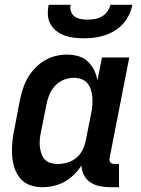

<svg xmlns="http://www.w3.org/2000/svg" viewBox="-20 -770 590 802"><path d="M157 12Q129 12 104.5 3Q80 -6 64 -25.5Q48 -45 40 -70Q32 -95 30.5 -122Q29 -149 31.5 -176.5Q34 -204 40 -231L63 -351Q68 -375 75.5 -398.5Q83 -422 95.5 -444Q108 -466 126 -485Q144 -504 166 -517Q188 -530 212 -536Q236 -542 259 -542Q284 -542 307 -535.5Q330 -529 346.5 -513.5Q363 -498 373 -477.5Q383 -457 387 -434L406 -530H520L438 -111Q437 -106 437.5 -101Q438 -96 441 -92Q444 -88 449 -86.5Q454 -85 459 -85H477V12H440Q417 12 396 7.5Q375 3 358 -8Q341 -19 331 -38Q321 -57 320 -79Q307 -58 288.5 -40Q270 -22 249 -10.5Q228 1 204 6.5Q180 12 157 12ZM221 -85Q241 -85 261.5 -91Q282 -97 298.5 -110.5Q315 -124 324.5 -143Q334 -162 338 -182L362 -302Q365 -318 366 -334.5Q367 -351 365.5 -367Q364 -383 359 -397.5Q354 -412 344 -423.5Q334 -435 319 -440Q304 -445 288 -445Q267 -445 246 -436.5Q225 -428 209.5 -411Q194 -394 186 -374Q178 -354 174 -333L150 -213Q147 -198 146 -183Q145 -168 147 -153.5Q149 -139 154 -125.5Q159 -112 168.5 -102.5Q178 -93 192 -89Q206 -85 221 -85ZM330 -610Q309 -610 288.5 -612.5Q268 -615 249 -622Q230 -629 215 -641Q200 -653 190.5 -670Q181 -687 180 -708Q179 -729 183 -750H275Q272 -735 276.5 -722Q281 -709 292 -701Q303 -693 317 -690.5Q331 -688 346 -688Q361 -688 376 -690.5Q391 -693 405 -701Q419 -709 428.5 -722Q438 -735 441 -750H533Q529 -729 519 -708Q509 -687 493.5 -670Q478 -653 458 -641Q438 -629 416 -622Q394 -615 372.5 -612.5Q351 -610 330 -610Z"/></svg>

Font: Lode Term
Style: Bold Italic
Weight: 700
Italic angle: -11°
Monospace: yes
Designer: Belleve Invis
Foundry: Belleve Invis
Version: Version 29.2.0